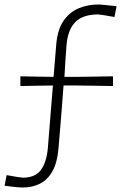

<svg xmlns="http://www.w3.org/2000/svg" viewBox="-22 -717 560 858"><path d="M79 121Q72.5 121 57.5 119.8Q42.5 118.5 26 116.5Q9.5 114.5 -1.5 113L7.5 65.5Q31 70 53.2 73.5Q75.5 77 80 77Q134 77 160 43.5Q186 10 192 -57Q197.5 -126.5 203.2 -196Q209 -265.5 214.5 -335Q185.5 -334.5 146.2 -334Q107 -333.5 69 -332.5V-376Q108 -375 148.5 -374.5Q189 -374 217.5 -373.5Q220.5 -410.5 223.5 -447Q226.5 -483.5 229.5 -520.5Q235.5 -586.5 262.5 -625Q289.5 -663.5 330.2 -680.2Q371 -697 418.5 -697Q425 -697 440 -695.5Q455 -694 471.5 -692.2Q488 -690.5 499 -689L489.5 -641Q466 -645.5 443.8 -649Q421.5 -652.5 417 -652.5Q348.5 -652.5 315 -618.8Q281.5 -585 275.5 -518.5Q272.5 -483 270.2 -446.2Q268 -409.5 266 -373.5H319Q346.5 -374 392.5 -374.5Q438.5 -375 483 -376V-332.5Q438.5 -333.5 392.5 -334Q346.5 -334.5 319 -335H262Q256.5 -265 251.2 -195.2Q246 -125.5 239.5 -55.5Q234 10.5 211.8 49.2Q189.5 88 155.2 104.5Q121 121 79 121Z"/></svg>

Font: Commissioner Loud ExtraLight
Style: Regular
Weight: 200
Designer: Kostas Bartsokas
Foundry: Kostas Bartsokas
Version: Version 1.000; ttfautohint (v1.8.3)